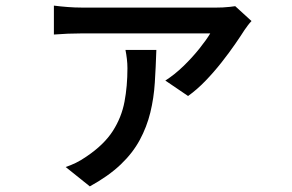

<svg xmlns="http://www.w3.org/2000/svg" viewBox="-20 -577 1040 684"><path d="M876 -502Q870 -496 862.5 -486Q855 -476 851 -470Q839 -451 818 -420.5Q797 -390 769.5 -355Q742 -320 711.5 -288.5Q681 -257 650 -235L569 -290Q602 -311 633.5 -341.5Q665 -372 690.5 -404Q716 -436 729 -458Q716 -458 680.5 -458Q645 -458 597 -458Q549 -458 496.5 -458Q444 -458 396.5 -458Q349 -458 315.5 -458Q282 -458 271 -458Q247 -458 222 -457Q197 -456 172 -454V-557Q195 -554 221 -552Q247 -550 271 -550Q282 -550 318 -550Q354 -550 404.5 -550Q455 -550 510.5 -550Q566 -550 616.5 -550Q667 -550 703.5 -550Q740 -550 752 -550Q761 -550 773.5 -550.5Q786 -551 798.5 -552.5Q811 -554 818 -555ZM537 -399Q535 -338 531.5 -282.5Q528 -227 515.5 -176Q503 -125 478 -78.5Q453 -32 410 9Q367 50 300 87L214 18Q232 12 250.5 3Q269 -6 289 -20Q351 -62 382 -110.5Q413 -159 423.5 -214.5Q434 -270 434 -334Q434 -350 432 -367Q430 -384 427 -399Z"/></svg>

Font: Noto Sans JP Thin Medium
Style: Regular
Weight: 500
Version: Version 2.004-H2;hotconv 1.0.118;makeotfexe 2.5.65603